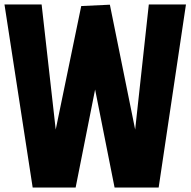

<svg xmlns="http://www.w3.org/2000/svg" viewBox="-21 -838 853 858"><path d="M583 -259 470 -817 342 -811 228 -259 165 -818H-1L125 0H317L404 -438L491 0H688L810 -818H644Z"/></svg>

Font: Ranchers
Style: Regular
Weight: 400
Designer: Pablo Impallari, Brenda Gallo
Foundry: Pablo Impallari, Brenda Gallo
Version: Version 1.000